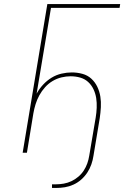

<svg xmlns="http://www.w3.org/2000/svg" viewBox="-20 -755 640 949"><path d="M257 174H237V156H257Q276 156 295.5 152.5Q315 149 333 140.5Q351 132 367 118.5Q383 105 394 88Q405 71 411.5 52.5Q418 34 421 15Q429 -32 437 -79.5Q445 -127 453 -174Q457 -198 458 -222.5Q459 -247 455.5 -270Q452 -293 442 -314Q432 -335 415.5 -350Q399 -365 376.5 -371.5Q354 -378 329 -378Q307 -378 284 -372.5Q261 -367 240 -354.5Q219 -342 202.5 -323.5Q186 -305 174.5 -284Q163 -263 156 -240.5Q149 -218 145 -195L113 0H92L214 -735H574L571 -716H232L161 -292Q174 -316 193 -336.5Q212 -357 235 -371Q258 -385 284 -391Q310 -397 335 -397Q362 -397 387.5 -390Q413 -383 431.5 -366Q450 -349 461 -326Q472 -303 476 -277.5Q480 -252 478.5 -225Q477 -198 473 -171L442 15Q439 36 431.5 57.5Q424 79 411.5 98Q399 117 381.5 132.5Q364 148 343 157.5Q322 167 300.5 170.5Q279 174 257 174Z"/></svg>

Font: Iosevka SS04 Th Ex Obl
Style: Regular
Weight: 100
Width: 7
Italic angle: -9°
Monospace: yes
Designer: Belleve Invis
Foundry: Belleve Invis
Version: Version 19.0.0; ttfautohint (v1.8.4)